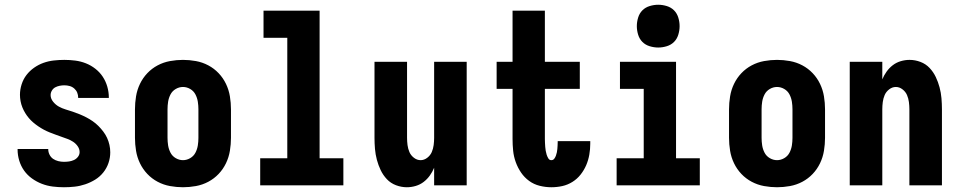

<svg xmlns="http://www.w3.org/2000/svg" viewBox="-20 -780 4040 808"><path d="M249 8Q225 8 201.5 5Q178 2 156 -6.5Q134 -15 114.5 -29Q95 -43 81.5 -62Q68 -81 61 -104Q54 -127 54 -151V-153H183V-152Q183 -140 188.5 -129Q194 -118 203.5 -111.5Q213 -105 225 -102Q237 -99 249 -99Q260 -99 270.5 -100.5Q281 -102 291 -106.5Q301 -111 308 -120Q315 -129 315 -140Q315 -153 307 -164.5Q299 -176 287.5 -183.5Q276 -191 263.5 -195.5Q251 -200 238.5 -204.5Q226 -209 213.5 -213.5Q201 -218 188.5 -223Q176 -228 164 -234.5Q152 -241 141 -248.5Q130 -256 120 -264.5Q110 -273 101.5 -283Q93 -293 86 -304.5Q79 -316 74 -328.5Q69 -341 66.5 -354.5Q64 -368 64 -381Q64 -403 71 -425Q78 -447 91.5 -464.5Q105 -482 123.5 -495Q142 -508 163 -515.5Q184 -523 206.5 -525.5Q229 -528 251 -528Q274 -528 297 -525Q320 -522 341.5 -513.5Q363 -505 381.5 -490.5Q400 -476 412.5 -457Q425 -438 431.5 -415.5Q438 -393 438 -370V-368H309V-369Q309 -380 305 -390Q301 -400 292.5 -407.5Q284 -415 273 -418Q262 -421 251 -421Q241 -421 231 -419Q221 -417 212.5 -412.5Q204 -408 198.5 -399Q193 -390 193 -380Q193 -365 203.5 -352Q214 -339 227.5 -331.5Q241 -324 256 -319.5Q271 -315 286 -310Q301 -305 315.5 -299Q330 -293 343.5 -286Q357 -279 370 -270Q383 -261 394 -250Q405 -239 414.5 -226.5Q424 -214 430.5 -200Q437 -186 440.5 -170.5Q444 -155 444 -139Q444 -116 436.5 -94Q429 -72 414.5 -54Q400 -36 380.5 -24Q361 -12 339 -4.5Q317 3 294.5 5.5Q272 8 249 8Z M750 8Q723 8 695.5 3Q668 -2 643.5 -15Q619 -28 600 -48Q581 -68 569 -93Q557 -118 552.5 -145.5Q548 -173 548 -200V-320Q548 -347 552.5 -374.5Q557 -402 569 -427Q581 -452 600 -472Q619 -492 643.5 -505Q668 -518 695.5 -523Q723 -528 750 -528Q777 -528 804.5 -523Q832 -518 856.5 -505Q881 -492 900 -472Q919 -452 931 -427Q943 -402 947.5 -374.5Q952 -347 952 -320V-200Q952 -173 947.5 -145.5Q943 -118 931 -93Q919 -68 900 -48Q881 -28 856.5 -15Q832 -2 804.5 3Q777 8 750 8ZM750 -106Q766 -106 780.5 -114.5Q795 -123 802.5 -137.5Q810 -152 812.5 -168Q815 -184 815 -200V-320Q815 -336 812.5 -352Q810 -368 802.5 -382.5Q795 -397 780.5 -405.5Q766 -414 750 -414Q734 -414 719.5 -405.5Q705 -397 697.5 -382.5Q690 -368 687.5 -352Q685 -336 685 -320V-200Q685 -184 687.5 -168Q690 -152 697.5 -137.5Q705 -123 719.5 -114.5Q734 -106 750 -106Z M1075 0V-114H1189V-621H1089V-735H1325V-114H1425V0Z M1692 8Q1669 8 1646.5 -0.5Q1624 -9 1608 -26Q1592 -43 1582 -64Q1572 -85 1566 -107.5Q1560 -130 1558 -153.5Q1556 -177 1556 -200V-520H1693V-200Q1693 -185 1695 -169.5Q1697 -154 1703 -140Q1709 -126 1722 -116Q1735 -106 1750 -106Q1765 -106 1778 -116Q1791 -126 1797 -140Q1803 -154 1805 -169.5Q1807 -185 1807 -200V-520H1944V0H1807V-74Q1800 -57 1789 -41.5Q1778 -26 1763 -14.5Q1748 -3 1729.5 2.5Q1711 8 1692 8Z M2300 8Q2276 8 2251.5 2Q2227 -4 2207 -18.5Q2187 -33 2173 -53.5Q2159 -74 2150.5 -97.5Q2142 -121 2139.5 -145.5Q2137 -170 2137 -195V-406H2070V-520H2137V-735H2273V-520H2420V-406H2273V-195Q2273 -187 2273.5 -178.5Q2274 -170 2274.5 -162Q2275 -154 2276.5 -145.5Q2278 -137 2280.5 -129Q2283 -121 2287.5 -113.5Q2292 -106 2300 -106Q2308 -106 2312.5 -112Q2317 -118 2319.5 -125Q2322 -132 2323.5 -139Q2325 -146 2325.5 -153Q2326 -160 2326.5 -167.5Q2327 -175 2327 -182V-186H2464V-175Q2464 -152 2460 -129Q2456 -106 2447 -85Q2438 -64 2423.5 -45.5Q2409 -27 2389 -14.5Q2369 -2 2346.5 3Q2324 8 2300 8Z M2575 0V-114H2689V-406H2589V-520H2825V-114H2925V0ZM2750 -580Q2732 -580 2714 -585.5Q2696 -591 2683.5 -603.5Q2671 -616 2665.5 -634Q2660 -652 2660 -670Q2660 -688 2665.5 -706Q2671 -724 2683.5 -736.5Q2696 -749 2714 -754.5Q2732 -760 2750 -760Q2768 -760 2786 -754.5Q2804 -749 2816.5 -736.5Q2829 -724 2834.5 -706Q2840 -688 2840 -670Q2840 -652 2834.5 -634Q2829 -616 2816.5 -603.5Q2804 -591 2786 -585.5Q2768 -580 2750 -580Z M3250 8Q3223 8 3195.5 3Q3168 -2 3143.5 -15Q3119 -28 3100 -48Q3081 -68 3069 -93Q3057 -118 3052.5 -145.5Q3048 -173 3048 -200V-320Q3048 -347 3052.5 -374.5Q3057 -402 3069 -427Q3081 -452 3100 -472Q3119 -492 3143.5 -505Q3168 -518 3195.5 -523Q3223 -528 3250 -528Q3277 -528 3304.5 -523Q3332 -518 3356.5 -505Q3381 -492 3400 -472Q3419 -452 3431 -427Q3443 -402 3447.5 -374.5Q3452 -347 3452 -320V-200Q3452 -173 3447.5 -145.5Q3443 -118 3431 -93Q3419 -68 3400 -48Q3381 -28 3356.5 -15Q3332 -2 3304.5 3Q3277 8 3250 8ZM3250 -106Q3266 -106 3280.5 -114.5Q3295 -123 3302.5 -137.5Q3310 -152 3312.5 -168Q3315 -184 3315 -200V-320Q3315 -336 3312.5 -352Q3310 -368 3302.5 -382.5Q3295 -397 3280.5 -405.5Q3266 -414 3250 -414Q3234 -414 3219.5 -405.5Q3205 -397 3197.5 -382.5Q3190 -368 3187.5 -352Q3185 -336 3185 -320V-200Q3185 -184 3187.5 -168Q3190 -152 3197.5 -137.5Q3205 -123 3219.5 -114.5Q3234 -106 3250 -106Z M3556 0V-520H3693V-446Q3700 -463 3711 -478.5Q3722 -494 3737 -505.5Q3752 -517 3770.5 -522.5Q3789 -528 3808 -528Q3831 -528 3853.5 -519.5Q3876 -511 3892 -494Q3908 -477 3918 -456Q3928 -435 3934 -412.5Q3940 -390 3942 -366.5Q3944 -343 3944 -320V0H3807V-320Q3807 -335 3805 -350.5Q3803 -366 3797 -380Q3791 -394 3778 -404Q3765 -414 3750 -414Q3735 -414 3722 -404Q3709 -394 3703 -380Q3697 -366 3695 -350.5Q3693 -335 3693 -320V0Z"/></svg>

Font: Iosevka Curly Heavy
Style: Regular
Weight: 900
Monospace: yes
Designer: Belleve Invis
Foundry: Belleve Invis
Version: Version 22.1.2; ttfautohint (v1.8.4)